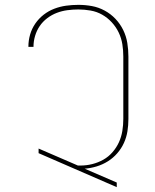

<svg xmlns="http://www.w3.org/2000/svg" viewBox="-20 -763 640 791"><path d="M461 8 139 -132V-151L301 -81H311Q336 -81 360 -87Q384 -93 405.5 -105Q427 -117 443.5 -136Q460 -155 470 -177Q480 -199 484 -223.5Q488 -248 488 -273V-530Q488 -556 484 -581Q480 -606 469 -629Q458 -652 440.5 -671Q423 -690 401 -702.5Q379 -715 353.5 -719.5Q328 -724 303 -724Q280 -724 257.5 -721Q235 -718 214 -710Q193 -702 174.5 -688Q156 -674 143.5 -655.5Q131 -637 124.5 -615Q118 -593 118 -571V-570H97V-571Q97 -596 104 -620.5Q111 -645 125.5 -666Q140 -687 160 -702.5Q180 -718 203.5 -727Q227 -736 252 -739.5Q277 -743 303 -743Q331 -743 358.5 -738Q386 -733 411 -719.5Q436 -706 455.5 -685.5Q475 -665 487.5 -639.5Q500 -614 504.5 -586Q509 -558 509 -530V-273Q509 -247 505 -222Q501 -197 490.5 -174Q480 -151 463 -131.5Q446 -112 424.5 -98.5Q403 -85 378.5 -77.5Q354 -70 329 -68L461 -11Z"/></svg>

Font: Iosevka Thin Extended
Style: Regular
Weight: 100
Width: 7
Monospace: yes
Designer: Belleve Invis
Foundry: Belleve Invis
Version: Version 32.5.0; ttfautohint (v1.8.4)